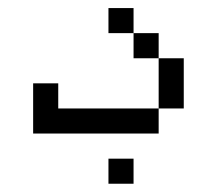

<svg xmlns="http://www.w3.org/2000/svg" viewBox="-20 -520 540 478"><path d="M312.5 -62.5V-125H250V-62.5ZM62.5 -312.5Q62.5 -312.5 62.5 -187.5H375V-250H125V-312.5ZM375 -250H437.5Q437.5 -250 437.5 -375H375Q375 -375 375 -250ZM375 -375V-437.5H312.5V-375ZM312.5 -437.5V-500H250V-437.5Z"/></svg>

Font: Unifont
Style: Regular
Weight: 500
Version: Version 15.1.04